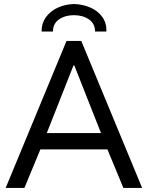

<svg xmlns="http://www.w3.org/2000/svg" viewBox="-20 -920 724 940"><path d="M7.8 0 305.7 -719.7H377.9L675.8 0H584L495.1 -214.8L483.4 -246.1L343.8 -599.6H339.8L200.2 -246.1L188.5 -214.8L99.6 0ZM146.5 -188.5V-268.6H537.1V-188.5ZM341.8 -900.4Q386.7 -898.9 423.3 -882.6Q460 -866.2 481.2 -836.4Q502.4 -806.6 501 -765.6H445.3Q445.3 -804.7 415.3 -825.2Q385.3 -845.7 341.8 -845.7Q299.3 -845.7 269.3 -825.2Q239.3 -804.7 239.3 -765.6H183.6Q183.6 -806.6 205.3 -836.4Q227.1 -866.2 262.9 -882.6Q298.8 -898.9 341.8 -900.4Z"/></svg>

Font: Reddit Sans
Style: Regular
Weight: 400
Designer: Stephen Hutchings
Foundry: Reddit
Version: Version 1.014